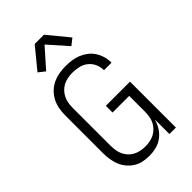

<svg xmlns="http://www.w3.org/2000/svg" viewBox="-287 -1069 1174 1174"><g transform="rotate(-45 300.0 -482.0)"><path d="M272 8Q245 8 218.5 2.5Q192 -3 169 -17.5Q146 -32 128.5 -53Q111 -74 101 -99Q91 -124 87 -151Q83 -178 83 -205V-530Q83 -559 88 -587.5Q93 -616 106 -641.5Q119 -667 139.5 -687.5Q160 -708 186 -720.5Q212 -733 240.5 -738Q269 -743 297 -743Q324 -743 350 -739.5Q376 -736 400.5 -726Q425 -716 446 -700Q467 -684 481.5 -662Q496 -640 503.5 -614.5Q511 -589 511 -563V-559H446V-562Q446 -589 434 -614.5Q422 -640 400.5 -656.5Q379 -673 352 -679Q325 -685 297 -685Q277 -685 256.5 -681Q236 -677 218 -667.5Q200 -658 186 -643Q172 -628 163 -609.5Q154 -591 151 -571Q148 -551 148 -530V-205Q148 -184 151 -164Q154 -144 162.5 -125.5Q171 -107 185 -92Q199 -77 217 -67.5Q235 -58 255.5 -54Q276 -50 296 -50Q316 -50 336.5 -54Q357 -58 374.5 -67.5Q392 -77 406.5 -92Q421 -107 429.5 -125.5Q438 -144 441 -164Q444 -184 444 -205V-339H300V-397H509V0H453V-126Q445 -97 428.5 -70.5Q412 -44 387.5 -25.5Q363 -7 333 0.5Q303 8 272 8ZM191 -804 149 -837 260 -972H340L451 -837L409 -804L300 -927Z"/></g></svg>

Font: Iosevka Light Extended
Style: Regular
Weight: 300
Width: 7
Monospace: yes
Designer: Belleve Invis
Foundry: Belleve Invis
Version: Version 32.5.0; ttfautohint (v1.8.4)